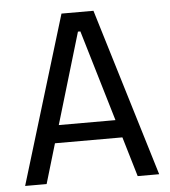

<svg xmlns="http://www.w3.org/2000/svg" viewBox="-48 -669 629 712"><g transform="rotate(-5 266.5 -312.5)"><path d="M392 -148H141L97 0H17L207 -625H326L516 0H436ZM372 -214 271 -553H262L161 -214Z"/></g></svg>

Font: Changa Light
Style: Regular
Weight: 300
Designer: Eduardo Rodriguez Tunni
Foundry: Eduardo Rodriguez Tunni
Version: Version 2.002; ttfautohint (v1.5) -l 8 -r 50 -G 110 -x 14 -H